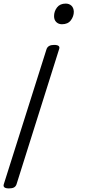

<svg xmlns="http://www.w3.org/2000/svg" viewBox="-91 -535 499 1069"><path d="M210 -285Q247 -285 238 -261L1 491Q-3 503 -13 508.5Q-23 514 -41 514Q-77 514 -70 491L168 -261Q172 -273 182.5 -279Q193 -285 210 -285ZM275 -515Q294 -515 306.5 -503.5Q319 -492 320 -470Q320 -444 303.5 -422Q287 -400 254 -400Q235 -400 222.5 -412Q210 -424 210 -445Q210 -472 226.5 -493.5Q243 -515 275 -515Z"/></svg>

Font: Playwrite RO Light
Style: Regular
Weight: 300
Version: Version 1.002